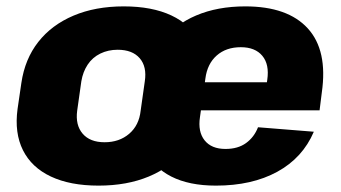

<svg xmlns="http://www.w3.org/2000/svg" viewBox="-20 -571 1068 602"><path d="M289 11Q200 11 139.5 -17.5Q79 -46 52 -100Q25 -154 35 -229L47 -311Q58 -386 100 -439.5Q142 -493 210.5 -522Q279 -551 368 -551Q457 -551 517.5 -522.5Q578 -494 605.5 -440Q633 -386 622 -311L610 -229Q600 -154 557.5 -100Q515 -46 446.5 -17.5Q378 11 289 11ZM308 -125Q354 -125 385 -151.5Q416 -178 421 -224L434 -316Q441 -362 418 -388.5Q395 -415 349 -415Q319 -415 294.5 -403Q270 -391 255 -368.5Q240 -346 235 -316L222 -224Q216 -179 239 -152Q262 -125 308 -125ZM657 11Q573 11 517 -17.5Q461 -46 436.5 -99.5Q412 -153 422 -229L434 -311Q445 -386 486.5 -440Q528 -494 595 -522.5Q662 -551 749 -551Q882 -551 945 -482Q1008 -413 989 -281L982 -225H576L588 -313H846L812 -279L818 -321Q825 -369 802.5 -396Q780 -423 735 -423Q689 -423 659.5 -397Q630 -371 624 -325L607 -204Q600 -158 621.5 -131Q643 -104 687 -104Q726 -104 751.5 -122.5Q777 -141 789 -172L964 -158Q929 -76 849.5 -32.5Q770 11 657 11Z"/></svg>

Font: Pathway Extreme SemiCondensed ExtraBold
Style: Italic
Weight: 800
Width: 4
Italic angle: -8°
Version: Version 1.001;gftools[0.9.26]